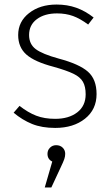

<svg xmlns="http://www.w3.org/2000/svg" viewBox="-20 -552 495 845"><path d="M392 -475 368 -444Q333 -470 301.5 -481.5Q270 -493 231 -493Q176 -493 142 -467.5Q108 -442 108 -398Q108 -358 137 -336Q166 -314 239 -294Q329 -270 367 -236.5Q405 -203 405 -138Q405 -70 354 -29.5Q303 11 223 11Q164 11 121 -6.5Q78 -24 40 -56L66 -86Q103 -57 139 -43Q175 -29 223 -29Q283 -29 320 -57.5Q357 -86 357 -137Q357 -171 345 -192Q333 -213 303 -227.5Q273 -242 216 -258Q132 -280 96 -312Q60 -344 60 -398Q60 -457 108 -494.5Q156 -532 229 -532Q276 -532 315.5 -518Q355 -504 392 -475ZM267 125Q267 136 263 148Q259 160 246 187L206 273H177L210 159Q189 149 189 125Q189 109 200 98Q211 87 227 87Q245 87 256 98Q267 109 267 125Z"/></svg>

Font: FiraGO ExtraLight
Style: Regular
Weight: 200
Designer: bBox Type
Foundry: bBox Type GmbH
Version: Version 1.001